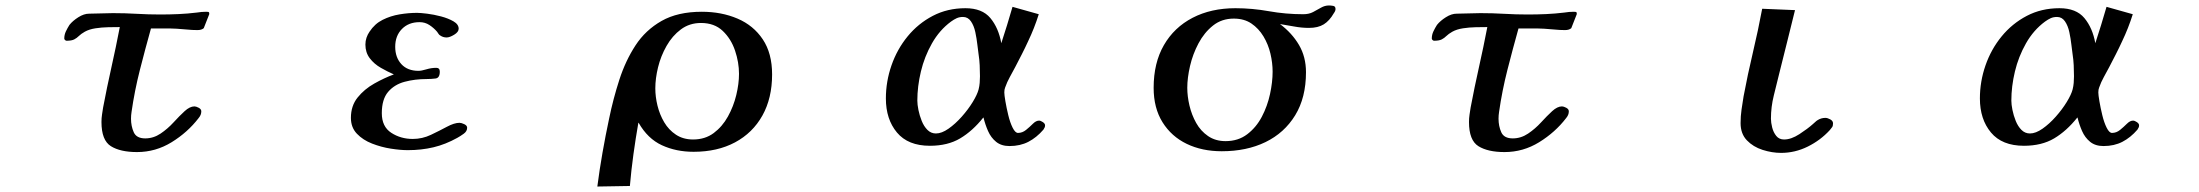

<svg xmlns="http://www.w3.org/2000/svg" viewBox="-20 -551 8040 702"><path d="M745 -499 725 -448Q717 -441 702 -441Q683 -441 664 -443Q645 -445 626 -446Q613 -447 599.5 -447Q586 -447 572 -447H532Q511 -372 491.5 -295.5Q472 -219 461 -142Q460 -136 459.5 -129.5Q459 -123 459 -117Q459 -90 469 -67.5Q479 -45 511 -45Q541 -45 567 -62.5Q593 -80 614.5 -103.5Q636 -127 655 -144.5Q674 -162 691 -162Q697 -162 706.5 -157Q716 -152 716 -144Q716 -137 713.5 -131Q711 -125 706 -119Q666 -67 607.5 -31Q549 5 481 5Q420 5 385.5 -16.5Q351 -38 351 -105Q351 -119 353 -132Q355 -145 357 -158Q371 -232 387.5 -305.5Q404 -379 418 -452Q400 -452 376 -451.5Q352 -451 329 -447.5Q306 -444 290 -435Q276 -427 268.5 -419.5Q261 -412 251.5 -407Q242 -402 223 -402Q221 -402 218 -404.5Q215 -407 215 -410Q215 -424 221 -436.5Q227 -449 234 -460Q246 -475 266.5 -488Q287 -501 306 -501Q328 -501 349.5 -502Q371 -503 393 -503Q437 -503 480 -500.5Q523 -498 566 -498Q600 -498 633 -499.5Q666 -501 699 -505Q717 -508 734 -508Q737 -508 741 -507.5Q745 -507 745 -502Z M1688 -84Q1688 -71 1675.5 -62Q1663 -53 1652 -47Q1609 -23 1565 -12.5Q1521 -2 1471 -2Q1444 -2 1409 -7.5Q1374 -13 1340.5 -26Q1307 -39 1285 -62Q1263 -85 1263 -120Q1263 -164 1287.5 -194.5Q1312 -225 1348.5 -245.5Q1385 -266 1420 -279Q1397 -289 1372.5 -303Q1348 -317 1332 -338Q1316 -359 1316 -388Q1316 -401 1320 -413Q1324 -425 1331 -435Q1350 -464 1379 -478.5Q1408 -493 1441 -498.5Q1474 -504 1505 -504Q1517 -504 1541.5 -501Q1566 -498 1592.5 -491Q1619 -484 1638 -473Q1657 -462 1657 -446Q1657 -434 1640.5 -424Q1624 -414 1613 -414Q1600 -414 1590 -421Q1586 -423 1583.5 -427Q1581 -431 1578 -435Q1566 -449 1550 -459.5Q1534 -470 1514 -470Q1474 -470 1449.5 -445Q1425 -420 1425 -380Q1425 -341 1447.5 -316.5Q1470 -292 1510 -292Q1521 -292 1539 -297.5Q1557 -303 1575 -303Q1588 -303 1588 -289Q1588 -266 1572.5 -264Q1557 -262 1540 -262Q1497 -262 1459.5 -252Q1422 -242 1399 -215Q1376 -188 1376 -137Q1376 -88 1410.5 -65.5Q1445 -43 1489 -43Q1524 -43 1555.5 -58Q1587 -73 1614 -87.5Q1641 -102 1660 -102Q1667 -102 1677.5 -97Q1688 -92 1688 -84Z M2682 -281Q2682 -323 2667.5 -366Q2653 -409 2622.5 -438Q2592 -467 2543 -467Q2501 -467 2469.5 -443.5Q2438 -420 2417 -383Q2396 -346 2386 -305Q2376 -264 2376 -228Q2376 -197 2384 -164.5Q2392 -132 2408.5 -104Q2425 -76 2451.5 -58.5Q2478 -41 2514 -41Q2558 -41 2589.5 -64.5Q2621 -88 2641.5 -125Q2662 -162 2672 -203.5Q2682 -245 2682 -281ZM2803 -279Q2803 -192 2767.5 -128.5Q2732 -65 2667.5 -30.5Q2603 4 2516 4Q2452 4 2400 -20Q2348 -44 2315 -102H2314Q2304 -45 2296 13Q2288 71 2283 129L2164 131Q2172 69 2183 6.5Q2194 -56 2207 -117Q2222 -190 2244.5 -259.5Q2267 -329 2303.5 -385Q2340 -441 2399 -474.5Q2458 -508 2546 -508Q2618 -508 2676.5 -483Q2735 -458 2769 -407Q2803 -356 2803 -279Z M3563 -272Q3563 -292 3562 -312.5Q3561 -333 3558 -352Q3556 -365 3553.5 -387.5Q3551 -410 3546 -433.5Q3541 -457 3530 -473Q3519 -489 3501 -489Q3488 -489 3478 -484.5Q3468 -480 3457 -472Q3415 -441 3387.5 -392.5Q3360 -344 3347 -289.5Q3334 -235 3334 -183Q3334 -169 3338 -149Q3342 -129 3350 -109Q3358 -89 3371 -76Q3384 -63 3402 -63Q3423 -63 3448 -80.5Q3473 -98 3496.5 -124.5Q3520 -151 3536.5 -178Q3553 -205 3558 -224Q3561 -236 3562 -248Q3563 -260 3563 -272ZM3801 -93Q3801 -88 3799.5 -85Q3798 -82 3795 -77Q3770 -48 3740 -32.5Q3710 -17 3671 -17Q3641 -17 3622 -32.5Q3603 -48 3592.5 -72Q3582 -96 3576 -121H3575Q3536 -72 3490.5 -45Q3445 -18 3380 -18Q3300 -18 3259.5 -66.5Q3219 -115 3219 -191Q3219 -253 3239.5 -312Q3260 -371 3298.5 -418Q3337 -465 3390.5 -493Q3444 -521 3510 -521Q3571 -521 3601 -485Q3631 -449 3641 -393Q3652 -426 3662 -459Q3672 -492 3682 -526L3778 -499Q3762 -448 3739 -400Q3728 -376 3716 -352.5Q3704 -329 3692 -306Q3682 -287 3672 -269Q3662 -251 3655 -231Q3652 -224 3652 -213Q3652 -204 3656 -180.5Q3660 -157 3666.5 -130Q3673 -103 3682.5 -84Q3692 -65 3702 -65Q3718 -65 3731.5 -76Q3745 -87 3756.5 -98.5Q3768 -110 3779 -110Q3785 -110 3793 -104.5Q3801 -99 3801 -93Z M4633 -289Q4633 -321 4625 -355Q4617 -389 4599.5 -418Q4582 -447 4555.5 -465Q4529 -483 4491 -483Q4447 -483 4415 -457.5Q4383 -432 4362 -392.5Q4341 -353 4331 -309.5Q4321 -266 4321 -230Q4321 -199 4329 -165Q4337 -131 4353.5 -101.5Q4370 -72 4397 -53.5Q4424 -35 4461 -35Q4507 -35 4540 -60Q4573 -85 4593.5 -124Q4614 -163 4623.5 -207Q4633 -251 4633 -289ZM4863 -518Q4863 -511 4857 -503Q4841 -475 4820 -462Q4799 -449 4766 -449Q4739 -449 4712.5 -454Q4686 -459 4660 -463Q4704 -430 4729.5 -386.5Q4755 -343 4755 -287Q4755 -194 4715.5 -129.5Q4676 -65 4607 -31.5Q4538 2 4447 2Q4375 2 4319 -25Q4263 -52 4230.5 -104Q4198 -156 4198 -230Q4198 -321 4235.5 -386Q4273 -451 4340.5 -486Q4408 -521 4497 -521Q4558 -521 4619.5 -510Q4681 -499 4745 -499Q4766 -499 4781 -507Q4796 -515 4810 -523Q4824 -531 4839 -531Q4846 -531 4854.5 -529.5Q4863 -528 4863 -518Z M5745 -499 5725 -448Q5717 -441 5702 -441Q5683 -441 5664 -443Q5645 -445 5626 -446Q5613 -447 5599.5 -447Q5586 -447 5572 -447H5532Q5511 -372 5491.5 -295.5Q5472 -219 5461 -142Q5460 -136 5459.5 -129.5Q5459 -123 5459 -117Q5459 -90 5469 -67.5Q5479 -45 5511 -45Q5541 -45 5567 -62.5Q5593 -80 5614.5 -103.5Q5636 -127 5655 -144.5Q5674 -162 5691 -162Q5697 -162 5706.5 -157Q5716 -152 5716 -144Q5716 -137 5713.5 -131Q5711 -125 5706 -119Q5666 -67 5607.5 -31Q5549 5 5481 5Q5420 5 5385.5 -16.5Q5351 -38 5351 -105Q5351 -119 5353 -132Q5355 -145 5357 -158Q5371 -232 5387.5 -305.5Q5404 -379 5418 -452Q5400 -452 5376 -451.5Q5352 -451 5329 -447.5Q5306 -444 5290 -435Q5276 -427 5268.5 -419.5Q5261 -412 5251.5 -407Q5242 -402 5223 -402Q5221 -402 5218 -404.5Q5215 -407 5215 -410Q5215 -424 5221 -436.5Q5227 -449 5234 -460Q5246 -475 5266.5 -488Q5287 -501 5306 -501Q5328 -501 5349.5 -502Q5371 -503 5393 -503Q5437 -503 5480 -500.5Q5523 -498 5566 -498Q5600 -498 5633 -499.5Q5666 -501 5699 -505Q5717 -508 5734 -508Q5737 -508 5741 -507.5Q5745 -507 5745 -502Z M6682 -100Q6682 -91 6679 -86.5Q6676 -82 6670 -75Q6636 -38 6589.5 -15Q6543 8 6492 8Q6459 8 6424.5 -3Q6390 -14 6367 -38Q6344 -62 6344 -101Q6344 -126 6347.5 -150.5Q6351 -175 6355 -199Q6370 -279 6389 -359Q6408 -439 6423 -519L6543 -514Q6529 -456 6514.5 -399Q6500 -342 6486 -285Q6476 -244 6465.5 -202Q6455 -160 6455 -117Q6455 -103 6459.5 -85Q6464 -67 6474.5 -54Q6485 -41 6503 -41Q6529 -41 6559 -60.5Q6589 -80 6608 -97Q6613 -101 6617 -105Q6621 -109 6626 -112Q6639 -120 6654 -120Q6662 -120 6672 -114.5Q6682 -109 6682 -100Z M7563 -272Q7563 -292 7562 -312.5Q7561 -333 7558 -352Q7556 -365 7553.5 -387.5Q7551 -410 7546 -433.5Q7541 -457 7530 -473Q7519 -489 7501 -489Q7488 -489 7478 -484.5Q7468 -480 7457 -472Q7415 -441 7387.5 -392.5Q7360 -344 7347 -289.5Q7334 -235 7334 -183Q7334 -169 7338 -149Q7342 -129 7350 -109Q7358 -89 7371 -76Q7384 -63 7402 -63Q7423 -63 7448 -80.5Q7473 -98 7496.5 -124.5Q7520 -151 7536.5 -178Q7553 -205 7558 -224Q7561 -236 7562 -248Q7563 -260 7563 -272ZM7801 -93Q7801 -88 7799.5 -85Q7798 -82 7795 -77Q7770 -48 7740 -32.5Q7710 -17 7671 -17Q7641 -17 7622 -32.5Q7603 -48 7592.5 -72Q7582 -96 7576 -121H7575Q7536 -72 7490.5 -45Q7445 -18 7380 -18Q7300 -18 7259.5 -66.5Q7219 -115 7219 -191Q7219 -253 7239.5 -312Q7260 -371 7298.5 -418Q7337 -465 7390.5 -493Q7444 -521 7510 -521Q7571 -521 7601 -485Q7631 -449 7641 -393Q7652 -426 7662 -459Q7672 -492 7682 -526L7778 -499Q7762 -448 7739 -400Q7728 -376 7716 -352.5Q7704 -329 7692 -306Q7682 -287 7672 -269Q7662 -251 7655 -231Q7652 -224 7652 -213Q7652 -204 7656 -180.5Q7660 -157 7666.5 -130Q7673 -103 7682.5 -84Q7692 -65 7702 -65Q7718 -65 7731.5 -76Q7745 -87 7756.5 -98.5Q7768 -110 7779 -110Q7785 -110 7793 -104.5Q7801 -99 7801 -93Z"/></svg>

Font: Kaisei Tokumin
Style: Bold
Weight: 700
Designer: Font-Kai, 金井和夫
Foundry: KAZUO KANAI
Version: Version 5.003